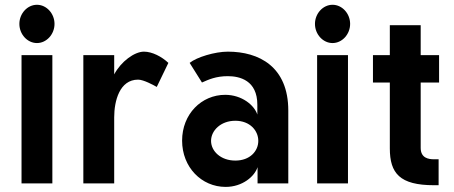

<svg xmlns="http://www.w3.org/2000/svg" viewBox="-20 -749 1852 784"><path d="M59.1 -651.4C59.1 -608.9 91.8 -573.2 130.9 -573.2C169.9 -573.2 202.6 -608.9 202.6 -651.4C202.6 -693.8 169.9 -729.5 130.9 -729.5C91.8 -729.5 59.1 -693.8 59.1 -651.4ZM67.9 -523.9V0H193.8V-523.9Z M620.1 -394 667.5 -492.2C640.6 -517.6 601.6 -538.1 567.9 -538.1C528.8 -538.1 474.1 -497.6 446.3 -445.3V-523.9H320.3V0H446.3V-270C446.3 -336.9 468.3 -423.8 543.9 -423.8C566.9 -423.8 608.9 -400.4 620.1 -394Z M940.9 -255.9C1000.5 -255.9 1034.7 -215.8 1034.7 -173.8C1034.7 -131.8 1000.5 -93.3 940.9 -93.3C881.3 -93.3 841.8 -131.8 841.8 -173.8C841.8 -215.8 881.3 -255.9 940.9 -255.9ZM899.4 -361.8C802.7 -361.8 723.6 -283.2 723.6 -174.8C723.6 -66.4 802.7 14.2 901.4 14.2C969.7 14.2 1019.5 -28.3 1031.7 -66.4V0H1157.2V-148.9V-297.4C1157.2 -476.6 1038.1 -538.1 910.2 -538.1C857.9 -538.1 783.2 -515.6 754.4 -492.2L804.7 -412.1C831.1 -423.8 861.3 -438 910.2 -438C959 -438 1030.8 -420.9 1030.8 -321.3V-281.2C1018.6 -319.3 967.8 -361.8 899.4 -361.8Z M1266.1 -651.4C1266.1 -608.9 1298.8 -573.2 1337.9 -573.2C1377 -573.2 1409.7 -608.9 1409.7 -651.4C1409.7 -693.8 1377 -729.5 1337.9 -729.5C1298.8 -729.5 1266.1 -693.8 1266.1 -651.4ZM1274.9 -523.9V0H1400.9V-523.9Z M1571.8 -412.1V-143.1C1571.8 -41.5 1612.3 7.3 1752 7.3H1771V-98.6H1752C1730 -98.6 1697.8 -103.5 1697.8 -145V-412.1H1772.9V-523.9H1697.8V-646H1571.8V-523.9H1502.9V-412.1Z"/></svg>

Font: Tuffy
Style: Bold
Weight: 700
Designer: Thatcher Ulrich, Karoly Barta, Michael Everson
Version: Version 001.270